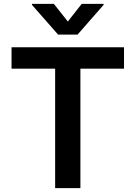

<svg xmlns="http://www.w3.org/2000/svg" viewBox="-20 -971 700 991"><path d="M257.8 -951.2 330.1 -859.9 401.9 -951.2H514.6V-945.8L380.4 -792.5H279.8L145 -945.8V-951.2ZM39.6 -616.7V-727.1H620.1V-616.7H395V0H264.6V-616.7Z"/></svg>

Font: Interop SemBd
Style: Regular
Weight: 600
Designer: Rasmus Andersson, Google, Jang Haemin
Foundry: jhaemin
Version: Version 1.007